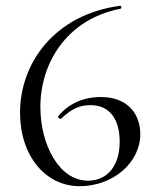

<svg xmlns="http://www.w3.org/2000/svg" viewBox="-20 -628 541 661"><path d="M327 -294C267 -294 215 -271 180 -227C178 -223 187 -216 191 -220C227 -254 255 -266 291 -266C359 -266 392 -216 392 -140C392 -59 351 -6 283 -6C184 -6 119 -129 119 -260C119 -408 207 -561 395 -598C400 -599 398 -609 393 -608C169 -578 49 -412 49 -240C49 -91 137 13 254 13C370 13 463 -69 463 -166C463 -232 423 -294 327 -294Z"/></svg>

Font: Cormorant SC
Style: Regular
Weight: 400
Designer: Christian Thalmann (Catharsis Fonts)
Version: Version 1.000;PS 001.000;hotconv 1.0.70;makeotf.lib2.5.58329